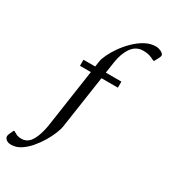

<svg xmlns="http://www.w3.org/2000/svg" viewBox="-361 -858 1059 1206"><g transform="rotate(30 168.0 -255.0)"><path d="M-77 240Q-100 240 -113 229.5Q-126 219 -126 206Q-126 197 -120 185L-106 155H-100L-81 166Q-66 175 -40 175Q5 175 30.5 131Q56 87 67 17L129 -406H50V-450H135L141 -490Q144 -510 159 -542Q174 -574 199 -609.5Q224 -645 256.5 -677Q289 -709 326.5 -729.5Q364 -750 404 -750Q413 -750 423 -747.5Q433 -745 439 -742Q452 -735 457 -729.5Q462 -724 462 -717Q462 -713 459.5 -706.5Q457 -700 454 -695L438 -665H431L408 -676Q383 -687 348 -687Q296 -687 265 -643Q234 -599 224 -530L212 -450H325V-406H206L149 -21Q146 -2 133 30.5Q120 63 98.5 99Q77 135 49.5 167Q22 199 -10 219.5Q-42 240 -77 240Z"/></g></svg>

Font: Spectral
Style: Italic
Weight: 400
Italic angle: -10°
Designer: Jean-Baptiste Levee
Foundry: Production Type
Version: Version 2.001